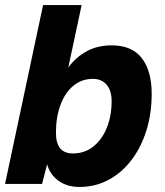

<svg xmlns="http://www.w3.org/2000/svg" viewBox="-36 -730 656 762"><path d="M279 12Q231 12 197 -12Q163 -36 151 -78L131 0H-16L135 -710H288L235 -462Q265 -503 308 -526.5Q351 -550 407 -550Q488 -550 527 -499Q566 -448 566 -358Q566 -279 545 -212Q524 -145 485.5 -94.5Q447 -44 394.5 -16Q342 12 279 12ZM253 -121Q300 -121 334.5 -148.5Q369 -176 388 -223Q407 -270 407 -328Q407 -371 387 -394Q367 -417 333 -417Q288 -417 255 -389.5Q222 -362 204 -313.5Q186 -265 186 -203Q186 -121 253 -121Z"/></svg>

Font: Geist Mono ExtraBold
Style: Italic
Weight: 800
Italic angle: -12°
Monospace: yes
Designer: Basement.studio, Andrés Briganti, Mateo Zaragoza
Foundry: Basement.studio, Vercel, Andrés Briganti, Guido Ferreyra, Mateo Zaragoza
Version: Version 1.500; ttfautohint (v1.8.4.7-5d5b)